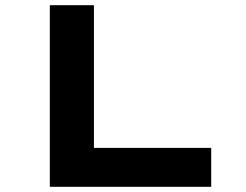

<svg xmlns="http://www.w3.org/2000/svg" viewBox="-20 -720 948 740"><path d="M172 0V-700H342V-150H794V0Z"/></svg>

Font: Lexend Zetta
Style: Bold
Weight: 700
Designer: Bonnie Shaver-Troup, Thomas Jockin
Foundry: Lexend
Version: Version 1.007